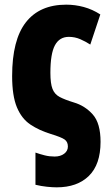

<svg xmlns="http://www.w3.org/2000/svg" viewBox="-20 -583 474 823"><path d="M223 220Q205 220 181 217.5Q157 215 132 209V71Q152 78 172 83Q192 88 214 88Q239 88 255 76Q271 64 271 45Q271 25 257 15Q243 5 197 -9Q148 -24 110.5 -49Q73 -74 52.5 -123Q32 -172 32 -257Q32 -412 91 -487.5Q150 -563 264 -563Q302 -563 339 -553Q376 -543 410 -521L367 -392Q347 -405 324 -415Q301 -425 275 -425Q235 -425 215.5 -389Q196 -353 196 -271Q196 -225 205 -202Q214 -179 235.5 -167.5Q257 -156 296 -144Q344 -130 377.5 -92.5Q411 -55 411 25Q411 122 361 171Q311 220 223 220Z"/></svg>

Font: Noto Sans ExtraCondensed Black
Style: Regular
Weight: 900
Width: 2
Designer: Monotype Design Team
Foundry: Monotype Imaging Inc.
Version: Version 2.013; ttfautohint (v1.8.4.7-5d5b)